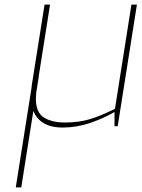

<svg xmlns="http://www.w3.org/2000/svg" viewBox="-20 -552 622 840"><path d="M254 6Q217 6 190.5 -4Q164 -14 147.5 -32Q131 -50 123 -75Q115 -100 115 -130Q115 -142 116.5 -154Q118 -166 119 -179L175 -532H199L140 -159Q139 -149 138 -139Q137 -129 137 -120Q137 -60 172 -38Q207 -16 264 -16Q326 -16 374.5 -31Q423 -46 483 -76L555 -532H579L495 0H481V-62Q433 -34 374 -14Q315 6 254 6ZM49 268 126 -219H150L73 268Z"/></svg>

Font: Exo Thin Thin
Style: Italic
Weight: 250
Italic angle: -9°
Version: Version 2.000